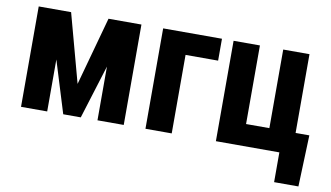

<svg xmlns="http://www.w3.org/2000/svg" viewBox="-71 -683 1717 995"><g transform="rotate(10 788.0 -185.5)"><path d="M327.1 -168 426.3 -528.3H599.6V0H461.4V-282.7L373.5 0H281.2L196.8 -273.4V0H59.1V-528.3H229.5Z M1023.4 -413.1H852.1V0H713.9V-528.3H1023.4Z M1084.5 -528.3H1223.1V-114.7H1345.7V-528.3H1483.9V-113.8H1556.2L1546.4 156.7H1418.5V0H1084.5Z"/></g></svg>

Font: MAUL Condensed Bold
Style: Condensed Bold
Weight: 700
Designer: MAUL
Version: Version 1.0; 2020; ttfautohint (v1.8.3)